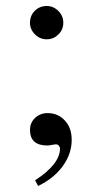

<svg xmlns="http://www.w3.org/2000/svg" viewBox="-20 -479 318 640"><path d="M136 -348Q113 -348 96.5 -364.5Q80 -381 80 -403Q80 -427 96 -443Q112 -459 136 -459Q158 -459 174.5 -442.5Q191 -426 191 -403Q191 -380 174.5 -364Q158 -348 136 -348ZM107 141 97 122Q180 68 180 16Q180 11 176 6.5Q172 2 166 2Q163 2 153 4Q143 6 138 6Q80 6 80 -46Q80 -70 97 -86Q114 -102 139 -102Q173 -102 196 -77.5Q219 -53 219 -13Q219 34 189 75Q159 116 107 141Z"/></svg>

Font: STIX Math
Style: Regular
Weight: 400
Designer: MicroPress Inc., with final additions and corrections provided by Coen Hoffman, Elsevier (retired)
Version: Version 1.1.1